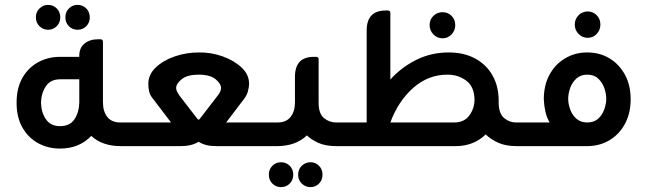

<svg xmlns="http://www.w3.org/2000/svg" viewBox="-20 -599 2653 787"><path d="M177 -477Q157 -477 142 -491.5Q127 -506 127 -528Q127 -550 142 -564.5Q157 -579 177 -579Q198 -579 212.5 -564.5Q227 -550 227 -528Q227 -506 212.5 -491.5Q198 -477 177 -477ZM298 -477Q277 -477 262.5 -491.5Q248 -506 248 -528Q248 -550 262.5 -564.5Q277 -579 298 -579Q319 -579 333.5 -564.5Q348 -550 348 -528Q348 -506 333.5 -491.5Q319 -477 298 -477ZM473 -97H508V0H476Q399 0 354 -42Q331 -17 298.5 -3.5Q266 10 226 10Q177 10 136.5 -12Q96 -34 72 -76Q48 -118 48 -178Q48 -238 72 -280Q96 -322 136.5 -344Q177 -366 226 -366H305V-371Q305 -403 326.5 -420.5Q348 -438 382 -438H391Q402 -438 402 -428V-180Q402 -142 420 -119.5Q438 -97 473 -97ZM226 -82Q267 -82 285.5 -110.5Q304 -139 305 -178V-274H227Q187 -274 168 -245.5Q149 -217 148 -178Q149 -139 168 -110.5Q187 -82 226 -82Z M720 0H497V-97H681L608 -193Q595 -208 591.5 -223.5Q588 -239 588 -253Q587 -292 617.5 -321.5Q648 -351 695.5 -367.5Q743 -384 794 -384Q845 -385 892.5 -368Q940 -351 971 -321.5Q1002 -292 1001 -253Q1000 -239 996 -224Q992 -209 980 -193L907 -97H1098V0H868Q843 0 825.5 -4.5Q808 -9 794 -18Q766 0 720 0ZM715 -208 789 -112Q794 -105 799 -112L873 -208Q878 -214 882 -222Q886 -230 886 -238Q886 -256 863.5 -274.5Q841 -293 794 -293Q748 -293 725 -274.5Q702 -256 702 -238Q702 -230 706.5 -222Q711 -214 715 -208Z M1357 -97H1392V0H1360Q1314 0 1284.5 -13.5Q1255 -27 1238 -44Q1192 0 1115 0H1086V-97H1118Q1153 -97 1171 -119.5Q1189 -142 1189 -180V-284Q1189 -366 1266 -366H1275Q1286 -366 1286 -356V-178Q1286 -133 1308 -115Q1330 -97 1357 -97ZM1132 66Q1153 66 1167.5 80.5Q1182 95 1182 117Q1182 139 1167.5 153.5Q1153 168 1132 168Q1111 168 1096.5 153.5Q1082 139 1082 117Q1082 95 1096.5 80.5Q1111 66 1132 66ZM1253 66Q1273 66 1287.5 80.5Q1302 95 1302 117Q1302 139 1287.5 153.5Q1273 168 1253 168Q1232 168 1217 153.5Q1202 139 1202 117Q1202 95 1217 80.5Q1232 66 1253 66Z M2095 -97H2130V0H2098Q2053 0 2022 -14Q1991 -28 1971 -48Q1921 0 1848 0H1381V-97H1483V-474Q1483 -556 1561 -556H1569Q1580 -556 1580 -546V-273Q1625 -323 1686 -353.5Q1747 -384 1820 -384Q1882 -384 1928 -359Q1974 -334 1999 -289.5Q2024 -245 2024 -187V-176Q2025 -133 2046.5 -115Q2068 -97 2095 -97ZM1794 -442Q1772 -442 1756.5 -458Q1741 -474 1741 -496Q1741 -519 1756.5 -534Q1772 -549 1794 -549Q1816 -549 1831 -534Q1846 -519 1846 -496Q1846 -474 1831 -458Q1816 -442 1794 -442ZM1580 -97H1842Q1883 -97 1904 -126Q1925 -155 1925 -191Q1924 -244 1891 -268.5Q1858 -293 1814 -293Q1735 -293 1673.5 -238.5Q1612 -184 1580 -97Z M2389 -444Q2367 -444 2351.5 -460Q2336 -476 2336 -498Q2336 -521 2351.5 -536.5Q2367 -552 2389 -552Q2411 -552 2426 -536.5Q2441 -521 2441 -498Q2441 -476 2426 -460Q2411 -444 2389 -444ZM2387 -384Q2438 -384 2478 -360Q2518 -336 2541.5 -293Q2565 -250 2565 -192Q2565 -135 2542 -92Q2519 -49 2479.5 -25Q2440 -1 2390 0H2119V-97H2233Q2221 -117 2215.5 -142Q2210 -167 2209 -192Q2209 -250 2232.5 -293Q2256 -336 2296.5 -360Q2337 -384 2387 -384ZM2387 -97Q2415 -97 2432 -112.5Q2449 -128 2457 -151Q2465 -174 2465 -194Q2465 -215 2457 -238Q2449 -261 2432 -277Q2415 -293 2387 -293Q2360 -293 2342.5 -277Q2325 -261 2317 -238Q2309 -215 2309 -194Q2309 -174 2317 -151Q2325 -128 2342.5 -112.5Q2360 -97 2387 -97Z"/></svg>

Font: Zain
Style: Bold
Weight: 700
Designer: Zain,Boutros
Foundry: Mobile Telecommunications Company (Zain), 2024
Version: Version 1.50; ttfautohint (v1.8.4)